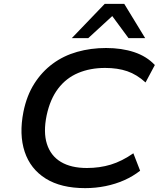

<svg xmlns="http://www.w3.org/2000/svg" viewBox="-20 -962 832 992"><path d="M420 10Q295 10 216 -39.5Q137 -89 107.5 -178Q78 -267 101 -384Q118 -468 157 -529.5Q196 -591 252 -632.5Q308 -674 378.5 -694Q449 -714 528 -714Q609 -714 673.5 -692.5Q738 -671 780 -626L732 -536Q687 -577 637.5 -594Q588 -611 523 -611Q446 -611 384 -585Q322 -559 280.5 -504.5Q239 -450 221 -366Q203 -279 222.5 -218Q242 -157 294.5 -125.5Q347 -94 429 -94Q495 -94 552.5 -111.5Q610 -129 669 -170L704 -80Q667 -51 622 -31Q577 -11 525.5 -0.5Q474 10 420 10ZM351 -765 521 -942H622L730 -765H644L560 -879L436 -765Z"/></svg>

Font: Nunito Sans 7pt SemiExpanded SemiBold
Style: Italic
Weight: 600
Width: 6
Italic angle: -9°
Designer: Vernon Adams
Foundry: Vernon Adams
Version: Version 3.101;gftools[0.9.27]